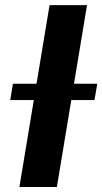

<svg xmlns="http://www.w3.org/2000/svg" viewBox="-20 -748 409 768"><path d="M328.1 -727.5 207.5 0H57.6L178.2 -727.5ZM21 -347.7 31.7 -413.1H369.1L357.9 -347.7Z"/></svg>

Font: Inter 24pt
Style: Bold Italic
Weight: 700
Italic angle: -9.3988°
Version: Version 4.001;git-66647c0bb